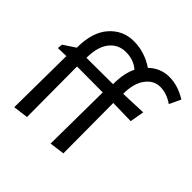

<svg xmlns="http://www.w3.org/2000/svg" viewBox="-186 -907 1083 1083"><g transform="rotate(45 355.0 -365.5)"><path d="M364 5 368 -407 162 -408 164 -7 74 5 78 -407 12 -405 15 -435 86 -482Q86 -606 144 -671Q202 -736 288 -736Q374 -736 450 -685Q502 -735 572 -735Q642 -735 710 -692L678 -624Q627 -659 575.5 -659Q524 -659 489.5 -612.5Q455 -566 455 -483L609 -489L594 -404L452 -407L454 -7ZM404 -624Q362 -661 300.5 -661Q239 -661 202 -614.5Q165 -568 165 -480L376 -481Q376 -569 404 -624Z"/></g></svg>

Font: Fresca
Style: Regular
Weight: 400
Designer: Iván Moreno
Foundry: Fontstage
Version: Version 1.001